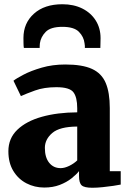

<svg xmlns="http://www.w3.org/2000/svg" viewBox="-20 -873 610 905"><path d="M19.5 -160Q19.5 -221 61.8 -261.5Q104 -302 177.2 -322.5Q250.5 -343 344 -343.5V-363Q344 -414.5 326 -438.2Q308 -462 245.5 -462Q188 -462 145.2 -446.5Q102.5 -431 78.5 -420L43.5 -492.5Q56.5 -503 91.2 -521.2Q126 -539.5 176.8 -554.2Q227.5 -569 288 -569Q368 -569 413.5 -548.2Q459 -527.5 478.2 -482.2Q497.5 -437 497.5 -363.5V-66H549V-3Q537.5 -0.5 514 3Q490.5 6.5 463.8 9.2Q437 12 415.5 12Q377 12 364.8 0.5Q352.5 -11 352.5 -43.5V-66.5Q340 -50.5 317 -32.2Q294 -14 261.8 -1.5Q229.5 11 188.5 11Q143 11 104.5 -9Q66 -29 42.8 -67.2Q19.5 -105.5 19.5 -160ZM266 -80.5Q284.5 -80.5 306.5 -91.2Q328.5 -102 344 -117V-276.5Q261 -276 226.2 -246Q191.5 -216 191.5 -176Q191.5 -131 211.8 -105.8Q232 -80.5 266 -80.5ZM274 -853Q327.5 -853 368 -832.8Q408.5 -812.5 431.2 -776.5Q454 -740.5 454 -693Q454 -682.5 453.5 -668.5Q453 -654.5 453 -647H380Q380.5 -651.5 380 -657Q379.5 -662.5 378.5 -669Q375 -699.5 352 -723Q329 -746.5 274 -746.5Q218.5 -746.5 195.2 -722.5Q172 -698.5 168 -668.5Q167.5 -662.5 167.2 -657Q167 -651.5 167 -647H92.5Q91 -654.5 90.8 -668.8Q90.5 -683 90.5 -694Q90.5 -764 140 -808.5Q189.5 -853 274 -853Z"/></svg>

Font: Merriweather Black
Style: Regular
Weight: 900
Designer: Eben Sorkin
Foundry: Eben Sorkin
Version: Version 2.200;gftools[0.9.31]